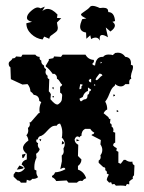

<svg xmlns="http://www.w3.org/2000/svg" viewBox="-20 -614 484 647"><path d="M45.4 -56.2Q59.6 -51.8 59.6 -48.3Q59.6 -44.9 36.6 -42.5ZM66.9 -96.2Q60.5 -81.1 57.1 -81.1Q54.2 -81.1 54.2 -92.8ZM189.5 -139.2Q195.8 -134.8 195.8 -132.3Q195.8 -128.9 188 -127.4ZM237.8 -145 248 -141.1 237.8 -137.7ZM119.1 -145Q117.7 -138.2 115.7 -138.2L112.3 -145ZM373.5 -243.7 379.4 -239.7Q379.4 -237.8 373.5 -236.3ZM162.1 -290.5 158.7 -283.7 156.7 -290.5ZM362.8 -296.4Q367.7 -294.4 367.7 -292.5Q367.7 -290.5 361.3 -289.1ZM162.1 -319.3 159.2 -312.5 155.3 -319.3ZM287.1 -312 276.4 -319.3V-307.6Q263.7 -303.7 258.8 -287.1L248 -281.7Q249.5 -272.5 253.4 -272.5L262.7 -278.8Q274.9 -278.8 274.9 -291.5V-294.4Q280.8 -296.4 280.8 -302.7L281.2 -306.2Q285.6 -306.2 287.1 -312ZM296.4 -325.2 302.2 -327.1 297.9 -330.6ZM250.5 -330.6 247.6 -316.4Q247.6 -313 249.5 -313L254.4 -315.9V-323.2L258.8 -327.6Q258.8 -329.6 250.5 -330.6ZM282.7 -348.6V-347.2Q282.7 -345.2 281.7 -345.2H280.3Q279.3 -345.2 279.3 -343.8Q279.3 -342.8 279.8 -341.3Q280.3 -337.4 287.1 -336.4V-347.2ZM314.9 -365.7Q302.2 -350.1 302.2 -346.2Q302.2 -343.8 305.2 -343.8Q308.6 -343.8 314 -350.3Q319.3 -356.9 325.2 -359.9Q322.8 -365.7 315.9 -365.7ZM318.4 -400.4 323.7 -402.3 319.8 -406.2ZM368.2 -435.5 377.4 -436.5Q392.6 -436.5 402.3 -422.4Q421.4 -420.9 421.4 -400.9L420.9 -396L427.7 -393.1L428.2 -387.7Q428.2 -381.3 425.3 -374.3Q422.4 -367.2 420.9 -356L422.4 -348.6Q416.5 -347.2 415.5 -339.8V-330.6H402.3Q396 -322.8 387.2 -322.8Q377.4 -322.8 368.2 -330.6L366.7 -325.2Q359.9 -320.3 356.4 -314.5Q353 -308.6 350.3 -301.8Q347.7 -294.9 344.2 -287.4Q340.8 -279.8 334.5 -271.5Q341.3 -260.3 341.3 -245.1Q333.5 -241.7 329.1 -232.4L345.2 -219.2L347.7 -213.4H352.1L350.6 -198.7Q356.4 -197.3 356.4 -190.9L356 -187.5Q362.3 -184.1 362.3 -175.8L361.3 -169.4L368.2 -167V-133.3Q361.3 -131.8 361.3 -123.5Q365.7 -118.2 373.5 -114.7L372.1 -106L378.9 -102.5V-65.4L386.7 -62L397 -75.2H403.3Q411.1 -68.8 420.9 -68.8L426.3 -69.3V-66.9Q426.3 -60.5 433.1 -56.6L431.6 -22.9Q427.2 -20.5 427.2 -15.6L427.7 -11.2Q422.4 -9.3 415.5 -2.4V7.3L407.7 5.9L403.3 13.2Q399.9 11.2 386.7 11.2L370.6 11.7L365.2 5.9L357.4 7.3L354.5 0L347.7 1.5L339.8 -7.3Q340.3 -15.1 346.7 -25.9L339.8 -29.3L340.3 -32.7Q340.3 -38.1 334.5 -40.5L335 -44.4Q335 -50.8 328.1 -50.8L312.5 -65.4V-72.8Q319.3 -77.1 319.3 -85L318.4 -90.8Q324.7 -98.6 324.7 -108.9Q324.7 -118.2 318.4 -127.4L319.8 -142.1L288.6 -158.2Q288.6 -161.6 294.9 -162.1L297.9 -167Q289.6 -170.9 284.2 -179.7H266.6Q254.4 -173.3 254.4 -156.2Q249.5 -155.8 248 -150.9Q244.6 -154.3 241.2 -154.3Q234.9 -154.3 231.4 -144Q231.9 -132.3 243.7 -126L242.7 -88.4L254.4 -76.7Q254.4 -63.5 242.7 -54.7V-42.5Q263.2 -35.6 270.5 -13.2Q263.2 -11.7 257.3 -3.9L252 -4.9Q245.1 -4.9 239.3 1.5H210.9L204.6 -5.9L169.4 -3.9Q165 -12.7 155.3 -17.1V-21.5Q162.6 -24.4 165.5 -33.2Q182.6 -34.2 200.2 -43.5Q199.2 -48.8 194.8 -48.8Q190.9 -48.8 183.1 -43.9L188.5 -70.8L188 -89.8Q194.8 -95.2 194.8 -104.5L193.8 -113.3Q198.2 -121.1 198.2 -128.9Q198.2 -140.6 188 -150.9Q189.9 -154.3 189.9 -168Q189.9 -183.1 182.6 -197.3H181.6Q174.8 -197.3 170.9 -190.4H168Q159.2 -190.4 153.6 -186.5Q147.9 -182.6 142.8 -177.2Q137.7 -171.9 132.3 -166Q127 -160.2 119.1 -156.2Q109.4 -155.3 106.9 -144H103L102.1 -139.6Q102.1 -133.8 108.4 -131.8L107.4 -126Q107.4 -118.2 113.8 -111.8Q111.8 -102.5 101.6 -95.7L103 -82.5Q95.7 -68.4 95.7 -50.8L96.2 -42.5L103 -39.1L102.5 -33.7Q102.5 -24.9 108.4 -17.1Q101.6 -11.2 92.3 -11.2H88.4Q84.5 -5.4 79.1 -5.4L70.3 -8.3L68.8 1.5H50.3Q46.4 -5.9 39.1 -5.9L25.9 -18.6V-25.9L32.7 -35.2L41.5 -33.7Q53.7 -33.7 63.5 -46.4Q60.5 -54.7 52.7 -59.6Q55.7 -72.8 70.3 -76.7V-95.7Q57.6 -105.5 57.6 -115.7Q57.6 -127.4 75.7 -140.6Q74.7 -150.9 68.8 -158.2Q75.2 -164.6 75.2 -174.3L74.2 -183.1Q80.6 -187.5 80.6 -195.3L79.6 -202.1H83.5L109.9 -232.4L113.8 -233.4L112.8 -242.7Q112.8 -257.8 119.1 -270L112.3 -273.9Q112.3 -292 93.8 -294.4Q89.8 -301.3 82.5 -306.2Q82 -319.8 72.8 -330.6L55.7 -329.1L16.6 -347.2L15.1 -387.2Q9.3 -390.6 9.3 -399.4Q9.3 -404.8 14.4 -408.2Q19.5 -411.6 22.9 -418L25.4 -417.5Q30.8 -417.5 34.2 -423.8L51.3 -422.4L55.7 -429.7H99.1Q104 -422.4 113.8 -422.4L113.3 -418.5Q113.3 -412.1 119.1 -410.2V-407.7Q119.1 -397.9 128.4 -393.1V-391.1Q128.4 -384.3 135.3 -381.3L133.3 -371.6Q133.3 -363.3 140.6 -358.4L140.1 -354.5Q140.1 -349.1 146 -347.2L144.5 -306.2Q148.4 -303.2 151.4 -296.4L149.9 -279.8Q165 -261.7 172.9 -261.7Q176.8 -261.7 182.6 -267.8Q188.5 -273.9 188.5 -280.8L189.5 -292.5Q189.5 -298.8 182.6 -301.8V-321.8Q188 -323.2 189.5 -329.1Q186.5 -331.1 184.8 -333.7Q183.1 -336.4 181.6 -338.9Q180.2 -341.3 178 -344Q175.8 -346.7 171.9 -348.6V-351.6Q171.9 -361.3 162.1 -365.7L158.2 -364.3Q156.7 -366.2 153.8 -370.1Q150.9 -374 147.5 -377.9Q144 -381.8 140.6 -385Q137.2 -388.2 135.3 -388.7L133.8 -392.1L144.5 -410.2V-415L159.7 -418L162.1 -423.8L185.5 -422.4L190.9 -429.7H268.1Q277.3 -413.1 296.4 -412.1V-404.8Q291.5 -401.4 291.5 -398.4Q291.5 -394.5 300.3 -393.1Q303.7 -422.4 324.7 -422.4H327.6Q333.5 -430.2 345.7 -430.2Q356.4 -430.2 359.9 -428.2ZM123.5 -481Q101.6 -483.9 85.2 -499.5Q68.8 -515.1 68.8 -535.6L87.9 -540.5Q70.8 -544.4 70.8 -554.2Q70.8 -564.9 84.5 -576.9Q98.1 -588.9 106.9 -588.9Q112.3 -588.9 116.7 -585.9L131.3 -591.8L122.6 -576.7Q131.3 -584 140.6 -584Q156.2 -584 173.8 -564.9L171.9 -553.7L186.5 -552.7L171.9 -538.1L174.8 -521Q174.8 -512.7 170.7 -508.5Q166.5 -504.4 161.4 -501Q156.2 -497.6 151.6 -493.9Q147 -490.2 146 -483.4L128.9 -490.7ZM316.9 -477.1Q311.5 -487.3 302.2 -487.3Q294.9 -487.3 287.1 -482.4L284.2 -495.1L271 -483.4L270 -504.4Q250 -507.3 250 -524.4Q250 -532.7 256.8 -549.3L271 -551.8Q252.9 -559.6 252.9 -565.4Q252.9 -566.9 256.8 -569.8Q279.3 -585 282.2 -589.6Q285.2 -594.2 292.5 -594.2Q300.8 -594.2 316.4 -586.9L327.1 -587.9Q344.2 -587.9 344.2 -577.1L345.2 -573.2Q365.2 -573.2 367.7 -543L358.9 -540.5Q367.2 -534.7 367.2 -527.8Q367.2 -518.6 352.1 -507.8L336.4 -521.5L343.8 -488.3Q331.5 -496.1 324.2 -496.1Q315.9 -496.1 315.9 -484.9Z"/></svg>

Font: Truetypewriter PolyglOTT
Style: Regular
Weight: 400
Designer: Sergey Beatoff a.k.a. Sam_T
Version: Version 3.76